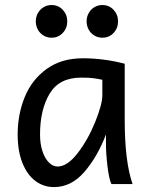

<svg xmlns="http://www.w3.org/2000/svg" viewBox="-20 -743 602 775"><path d="M407.7 -161.1V-200.2Q373.5 -110.4 320.6 -49.1Q267.6 12.2 197.8 12.2Q156.2 12.2 123 -12.5Q89.8 -37.1 70.6 -85.2Q51.3 -133.3 51.3 -200.2Q51.3 -281.7 80.1 -351.8Q108.9 -421.9 168.5 -464.8Q228 -507.8 314.9 -507.8Q397.9 -507.8 483.4 -485.8V-258.8Q483.4 -91.3 515.1 0H429.7Q419.9 -21 413.8 -72.3Q407.7 -123.5 407.7 -161.1ZM307.6 -429.7Q219.2 -429.7 180.4 -365Q141.6 -300.3 141.6 -200.2Q141.6 -163.1 151.1 -133.5Q160.6 -104 177 -87.4Q193.4 -70.8 212.4 -70.8Q252 -70.8 293.9 -125.5Q335.9 -180.2 364.5 -251.2Q393.1 -322.3 393.1 -358.9V-420.9Q376 -424.8 357.9 -427.2Q339.8 -429.7 307.6 -429.7ZM393.1 -722.7Q420.4 -722.7 438.5 -703.4Q456.5 -684.1 456.5 -656.7Q456.5 -629.4 438.5 -610.1Q420.4 -590.8 393.1 -590.8Q375.5 -590.8 360.8 -599.6Q346.2 -608.4 337.9 -623.5Q329.6 -638.7 329.6 -656.7Q329.6 -674.8 337.9 -689.9Q346.2 -705.1 360.8 -713.9Q375.5 -722.7 393.1 -722.7ZM188 -722.7Q215.3 -722.7 233.4 -703.4Q251.5 -684.1 251.5 -656.7Q251.5 -629.4 233.4 -610.1Q215.3 -590.8 188 -590.8Q170.4 -590.8 155.8 -599.6Q141.1 -608.4 132.8 -623.5Q124.5 -638.7 124.5 -656.7Q124.5 -674.8 132.8 -689.9Q141.1 -705.1 155.8 -713.9Q170.4 -722.7 188 -722.7Z"/></svg>

Font: Lesson One
Style: Regular
Weight: 400
Designer: But Ko, Victor Gaultney, Annie Olsen, Julie Remington, Don Collingsworth, Eric Hays, Becca Hirsbrunner
Version: Version 1.100